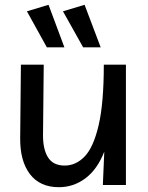

<svg xmlns="http://www.w3.org/2000/svg" viewBox="-20 -770 615 799"><path d="M225 9Q146 9 104.5 -45.5Q63 -100 64 -196L67 -501H162L159 -206Q159 -147 180.5 -114Q202 -81 249 -81Q296 -81 332.5 -119Q369 -157 390.5 -249Q412 -341 412 -501H504V0H408L414 -139Q385 -65 335.5 -28Q286 9 225 9ZM326 -573 242 -723 332 -750 399 -573ZM175 -573 92 -723 182 -750 248 -573Z"/></svg>

Font: Livvic Medium
Style: Regular
Weight: 500
Designer: Jacques Le Bailly, Baron von Fonthausen
Version: Version 1.001; ttfautohint (v1.8.2)